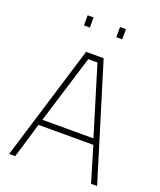

<svg xmlns="http://www.w3.org/2000/svg" viewBox="-162 -1000 914 1099"><g transform="rotate(20 295.5 -450.0)"><path d="M564 0H527L463 -214H129L65 0H28L242 -700H349ZM451 -249 324 -665H268L140 -249ZM215 -838H179V-900H215ZM412 -838H376V-900H412Z"/></g></svg>

Font: Storia Sans Thin
Style: Regular
Weight: 100
Designer: Accademia di Belle Arti di Urbino and others
Foundry: Accademia di Belle Arti di Urbino and others.
Version: Version 60.001;May 25, 2020;FontCreator 12.0.0.2522 64-bit